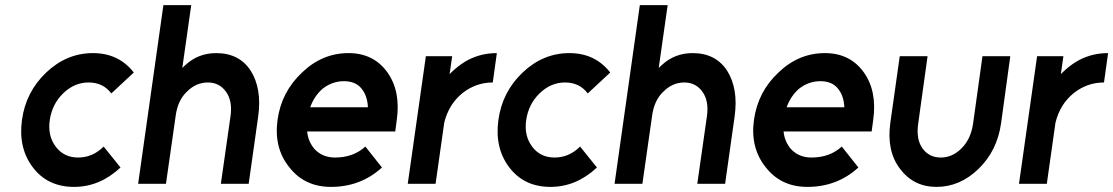

<svg xmlns="http://www.w3.org/2000/svg" viewBox="-20 -720 4360 752"><path d="M344 -512Q241 -512 161 -436Q81 -360 66 -250Q51 -140 109 -64Q167 12 270 12Q371 12 452 -64L386 -146Q343 -103 286 -103Q230 -103 198 -146Q166 -189 175 -250Q184 -312 227 -354Q271 -397 327 -397Q384 -397 416 -354L504 -436Q445 -512 344 -512Z M954 0 991 -262Q999 -318 991.5 -363Q984 -408 962 -443Q917 -512 827 -512Q757 -512 707 -466Q704 -464 701 -460.5Q698 -457 694 -454L729 -700H620L521 0H630L668 -266Q676 -327 712 -361Q748 -397 794 -397Q839 -397 865 -361Q891 -325 883 -266L845 0Z M1528 -205 1534 -250Q1550 -363 1497 -437Q1443 -512 1345 -512Q1242 -512 1163 -436Q1082 -360 1067 -250Q1052 -141 1113 -65Q1173 12 1276 12Q1393 12 1476 -64L1411 -146Q1364 -103 1292 -103Q1245 -103 1214 -134Q1201 -148 1193 -166Q1185 -184 1183 -205ZM1327 -402Q1373 -402 1396 -373Q1419 -345 1421 -300H1195Q1211 -344 1243 -372Q1281 -402 1327 -402Z M1648 -500 1577 0H1686L1720 -240Q1738 -312 1791 -355Q1844 -397 1910 -397L1926 -512Q1866 -512 1815 -486Q1786 -471 1758 -446Q1754 -443 1750 -438.5Q1746 -434 1741 -430L1751 -500Z M2210 -512Q2107 -512 2027 -436Q1947 -360 1932 -250Q1917 -140 1975 -64Q2033 12 2136 12Q2237 12 2318 -64L2252 -146Q2209 -103 2152 -103Q2096 -103 2064 -146Q2032 -189 2041 -250Q2050 -312 2093 -354Q2137 -397 2193 -397Q2250 -397 2282 -354L2370 -436Q2311 -512 2210 -512Z M2820 0 2857 -262Q2865 -318 2857.5 -363Q2850 -408 2828 -443Q2783 -512 2693 -512Q2623 -512 2573 -466Q2570 -464 2567 -460.5Q2564 -457 2560 -454L2595 -700H2486L2387 0H2496L2534 -266Q2542 -327 2578 -361Q2614 -397 2660 -397Q2705 -397 2731 -361Q2757 -325 2749 -266L2711 0Z M3394 -205 3400 -250Q3416 -363 3363 -437Q3309 -512 3211 -512Q3108 -512 3029 -436Q2948 -360 2933 -250Q2918 -141 2979 -65Q3039 12 3142 12Q3259 12 3342 -64L3277 -146Q3230 -103 3158 -103Q3111 -103 3080 -134Q3067 -148 3059 -166Q3051 -184 3049 -205ZM3193 -402Q3239 -402 3262 -373Q3285 -345 3287 -300H3061Q3077 -344 3109 -372Q3147 -402 3193 -402Z M3504 -500 3467 -238Q3452 -128 3505 -59Q3558 12 3648 12Q3740 12 3813 -59Q3886 -130 3901 -238L3937 -500H3828L3791 -234Q3782 -175 3746 -139Q3710 -103 3665 -103Q3619 -103 3593 -139Q3568 -174 3576 -234L3613 -500Z M4042 -500 3971 0H4080L4114 -240Q4132 -312 4185 -355Q4238 -397 4304 -397L4320 -512Q4260 -512 4209 -486Q4180 -471 4152 -446Q4148 -443 4144 -438.5Q4140 -434 4135 -430L4145 -500Z"/></svg>

Font: Unageo
Style: SemiBold-Italic
Weight: 600
Designer: Richard Sepsi
Foundry: Richard Sepsi
Version: Version 2.000